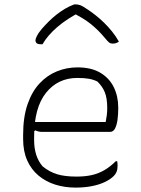

<svg xmlns="http://www.w3.org/2000/svg" viewBox="-20 -842 640 872"><path d="M332 -536Q394 -536 435 -512Q476 -488 496.5 -446.5Q517 -405 517 -354V-350Q517 -325 514 -300.5Q511 -276 503 -259.5Q495 -243 480 -243H171Q162 -243 154 -245Q146 -247 141 -250L126 -241L122 -288H460Q463 -303 465 -318.5Q467 -334 467 -351Q467 -396 456 -423Q445 -450 422 -472Q403 -481 382.5 -484.5Q362 -488 331 -488Q243 -488 189 -420.5Q135 -353 135 -222V-205Q135 -169 144.5 -139Q154 -109 174 -86Q205 -61 240 -50.5Q275 -40 327 -40Q367 -40 397.5 -47Q428 -54 454.5 -69.5Q481 -85 506 -110H512Q513 -107 513.5 -102Q514 -97 514 -89Q514 -73 509.5 -62Q505 -51 497 -43Q481 -27 455.5 -15Q430 -3 396.5 3.5Q363 10 323 10Q274 10 231 -3.5Q188 -17 155 -44.5Q122 -72 103.5 -113.5Q85 -155 85 -211V-229Q85 -310 105 -368Q125 -426 159.5 -463Q194 -500 238.5 -518Q283 -536 332 -536ZM317 -822Q319 -822 321.5 -822Q324 -822 326 -822Q333 -822 344 -818.5Q355 -815 381 -797Q396 -787 414.5 -772.5Q433 -758 452 -739.5Q471 -721 488.5 -699.5Q506 -678 520 -653Q513 -648 506.5 -646Q500 -644 491 -644Q482 -644 475.5 -649Q469 -654 456 -670Q428 -704 393 -732.5Q358 -761 299 -789L357 -777H292L349 -790Q284 -757 240 -719Q196 -681 173 -641H167Q157 -641 151.5 -643Q146 -645 143.5 -649.5Q141 -654 141 -659Q141 -665 147.5 -678.5Q154 -692 170 -711Q185 -728 201.5 -744.5Q218 -761 236.5 -775.5Q255 -790 275 -802Q295 -814 317 -822Z"/></svg>

Font: Recursive Casual Light
Style: Regular
Weight: 300
Version: Version 1.047